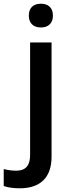

<svg xmlns="http://www.w3.org/2000/svg" viewBox="-79 -767 378 1027"><path d="M26.9 240.2Q-24.9 240.2 -59.1 228V137.2Q-25.9 146 8.8 146Q82 146 82 63V-540H196.8V70.8Q196.8 154.3 153.1 197.3Q109.4 240.2 26.9 240.2ZM75.2 -683.1Q75.2 -713.9 92 -730.5Q108.9 -747.1 140.1 -747.1Q170.4 -747.1 187.3 -730.5Q204.1 -713.9 204.1 -683.1Q204.1 -653.8 187.3 -637Q170.4 -620.1 140.1 -620.1Q108.9 -620.1 92 -637Q75.2 -653.8 75.2 -683.1Z"/></svg>

Font: f0_41264          
Style: Regular
Weight: 600
Foundry: Ascender Corporation
Version: Version 1.10